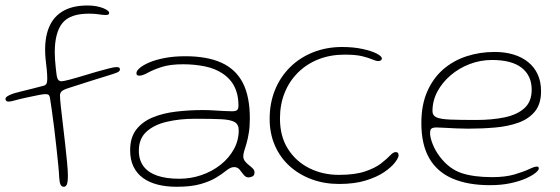

<svg xmlns="http://www.w3.org/2000/svg" viewBox="-20 -664 2090 717"><path d="M218.5 33.5Q209.5 33.5 205.8 24.8Q202 16 201 -2.5Q200.5 -18.5 197.5 -48.5Q194.5 -78.5 190.5 -115.2Q186.5 -152 182 -188.5Q177.5 -225 173.2 -254.5Q169 -284 166.5 -299Q165.5 -306 162 -309.2Q158.5 -312.5 150.5 -312.5Q142.5 -312.5 126.2 -309.5Q110 -306.5 80.5 -300Q50.5 -293.5 35 -289Q19.5 -284.5 11.5 -284.5Q9 -284.5 6.5 -285.5Q4 -286.5 2.2 -288.8Q0.5 -291 0.5 -294.5Q0.5 -299.5 6.5 -303.8Q12.5 -308 25 -313Q33 -316 56.8 -322Q80.5 -328 105.8 -334.2Q131 -340.5 143.5 -344Q150.5 -346 153.5 -351.5Q156.5 -357 156.5 -369.5Q156.5 -387 154.5 -405Q152.5 -423 150.5 -441.2Q148.5 -459.5 148.5 -478Q148.5 -531.5 165.8 -568.2Q183 -605 218.2 -624.2Q253.5 -643.5 307 -643.5Q326 -643.5 341 -640.5Q356 -637.5 366.2 -633.2Q376.5 -629 382 -624.5Q387.5 -620 387.5 -617Q387.5 -610.5 383.5 -609.2Q379.5 -608 374 -608Q364.5 -608 348.8 -610.5Q333 -613 312 -613Q241 -613 212.8 -577.5Q184.5 -542 184.5 -468.5Q184.5 -456 185.5 -441.5Q186.5 -427 188 -413Q189.5 -399 191 -387Q193 -371.5 197.5 -366Q202 -360.5 209.5 -360.5Q216 -360.5 238.5 -366.2Q261 -372 292 -381.5Q316 -389 341.5 -396.2Q367 -403.5 387 -408.5Q407 -413.5 415 -413.5Q421.5 -413.5 424.8 -411.5Q428 -409.5 428 -405Q428 -398 417.8 -393.5Q407.5 -389 374.5 -379Q353 -372.5 320.2 -362.2Q287.5 -352 238.5 -336Q217.5 -329.5 210.8 -323.5Q204 -317.5 204 -307.5Q204 -296 207 -267.8Q210 -239.5 214.5 -202.5Q219 -165.5 223.2 -127.5Q227.5 -89.5 230.5 -57.8Q233.5 -26 233.5 -9Q233.5 16.5 229.5 25Q225.5 33.5 218.5 33.5Z M639.5 33.5Q601 33.5 569.2 25.5Q537.5 17.5 514.2 0.8Q491 -16 478.5 -41.8Q466 -67.5 466 -103Q466 -150.5 488.8 -180Q511.5 -209.5 550.2 -225.5Q589 -241.5 637.5 -247.2Q686 -253 737.5 -253Q756.5 -253 776.8 -251.8Q797 -250.5 815 -249.5Q833 -248.5 846 -248.5Q860.5 -248.5 865.5 -253Q870.5 -257.5 870.5 -269.5Q870.5 -298.5 863.2 -321.2Q856 -344 842.5 -361Q829 -378 810.5 -390Q782.5 -408.5 744.5 -416.2Q706.5 -424 663.5 -424Q614.5 -424 582.8 -413.5Q551 -403 531.8 -392.2Q512.5 -381.5 501 -381.5Q494.5 -381.5 492 -383.5Q489.5 -385.5 489.5 -391Q489.5 -399.5 502 -410.2Q514.5 -421 538 -431Q561.5 -441 595.5 -447.5Q629.5 -454 672 -454Q753.5 -454 807 -429.8Q860.5 -405.5 886.8 -354.5Q913 -303.5 913 -222Q913 -191.5 909.2 -168.5Q905.5 -145.5 900.8 -129Q896 -112.5 892.2 -100.8Q888.5 -89 888.5 -80.5Q888.5 -70 894.8 -62Q901 -54 909.5 -47.5Q918 -41 924.2 -34.5Q930.5 -28 930.5 -20.5Q930.5 -9 922.8 -5.2Q915 -1.5 908.5 -1.5Q897.5 -1.5 890 -11.2Q882.5 -21 874.8 -30.5Q867 -40 854.5 -40Q848 -40 841.2 -37.2Q834.5 -34.5 823 -25.5Q809.5 -14.5 787.2 -0.8Q765 13 729.5 23.2Q694 33.5 639.5 33.5ZM649.5 3.5Q692.5 3.5 732.5 -10.2Q772.5 -24 803.8 -48.8Q835 -73.5 853.2 -106.5Q871.5 -139.5 871.5 -177.5Q871.5 -199 856.5 -208Q841.5 -217 806 -218.8Q770.5 -220.5 708 -220.5Q650.5 -220.5 602.8 -209.2Q555 -198 526.8 -172Q498.5 -146 498.5 -101.5Q498.5 -66.5 515.8 -43.2Q533 -20 566.8 -8.2Q600.5 3.5 649.5 3.5Z M1246.5 23Q1191 23 1143.8 5.5Q1096.5 -12 1061.2 -44Q1026 -76 1006.5 -120.8Q987 -165.5 987 -220Q987 -279.5 1007.2 -328.8Q1027.5 -378 1064 -413.8Q1100.5 -449.5 1150 -469Q1199.5 -488.5 1257.5 -488.5Q1300 -488.5 1333.5 -481.2Q1367 -474 1386.5 -464Q1406 -454 1406 -445.5Q1406 -443 1404.2 -440.8Q1402.5 -438.5 1399.5 -437.2Q1396.5 -436 1392.5 -436Q1384 -436 1370.5 -442Q1357 -448 1332.8 -454Q1308.5 -460 1267.5 -460Q1213.5 -460 1169.2 -442.5Q1125 -425 1092.8 -393Q1060.5 -361 1043 -317.5Q1025.5 -274 1025.5 -221.5Q1025.5 -155 1055.2 -108Q1085 -61 1135 -36Q1185 -11 1245.5 -11Q1305.5 -11 1343.2 -23.8Q1381 -36.5 1402.8 -53.5Q1424.5 -70.5 1436.5 -83.2Q1448.5 -96 1457 -96Q1462.5 -96 1464.8 -94Q1467 -92 1467.8 -89.2Q1468.5 -86.5 1468.5 -84Q1468.5 -75 1455.2 -57.5Q1442 -40 1415 -21.5Q1388 -3 1346 10Q1304 23 1246.5 23Z M1809.5 27.5Q1728 27.5 1670.8 3.2Q1613.5 -21 1583.5 -72.2Q1553.5 -123.5 1553.5 -204.5Q1553.5 -271.5 1575 -321.2Q1596.5 -371 1634 -404Q1671.5 -437 1721.2 -453.5Q1771 -470 1827 -470Q1865.5 -470 1897.2 -460.5Q1929 -451 1952.2 -432.2Q1975.5 -413.5 1988 -386.2Q2000.5 -359 2000.5 -323.5Q2000.5 -276 1977.8 -248Q1955 -220 1916.2 -206Q1877.5 -192 1829 -187.8Q1780.5 -183.5 1729 -183.5Q1710 -183.5 1685.2 -184.5Q1660.5 -185.5 1639.5 -186.8Q1618.5 -188 1610.5 -188Q1596 -188 1591 -183.5Q1586 -179 1586 -167Q1586 -150.5 1595.8 -125.8Q1605.5 -101 1623.5 -77.5Q1658.5 -32.5 1704 -17.5Q1749.5 -2.5 1818 -2.5Q1867 -2.5 1901 -12.5Q1935 -22.5 1955.5 -32.2Q1976 -42 1985 -42Q1989 -42 1990.5 -40.2Q1992 -38.5 1992 -34.5Q1992 -28.5 1979.5 -18.2Q1967 -8 1943.5 2.5Q1920 13 1886.2 20.2Q1852.5 27.5 1809.5 27.5ZM1758.5 -216Q1816.5 -216 1863.2 -225.5Q1910 -235 1937.8 -259.5Q1965.5 -284 1965.5 -329Q1965.5 -381.5 1928.2 -410.8Q1891 -440 1817 -440Q1774 -440 1734 -424.8Q1694 -409.5 1662.8 -382.8Q1631.5 -356 1613.2 -321.8Q1595 -287.5 1595 -249Q1595 -232.5 1610 -225.8Q1625 -219 1660.8 -217.5Q1696.5 -216 1758.5 -216Z"/></svg>

Font: Gluten Thin
Style: Regular
Weight: 100
Designer: Tyler Finck
Foundry: Etcetera Type Company
Version: Version 1.300